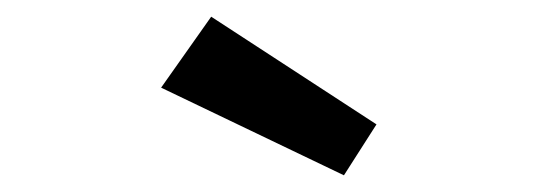

<svg xmlns="http://www.w3.org/2000/svg" viewBox="-20 -823 640 230"><path d="M392 -613 431 -674 233 -803 173 -718Z"/></svg>

Font: Kode Mono SemiBold
Style: Regular
Weight: 600
Monospace: yes
Designer: Isa Ozler
Foundry: Kadena LLC
Version: Version 1.206;gftools[0.9.28]